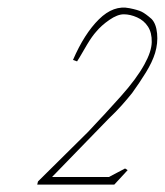

<svg xmlns="http://www.w3.org/2000/svg" viewBox="-20 -485 435 506"><path d="M316.4 -36.6 281.2 1.5H78.1L80.1 -6.8L211.4 -136.7Q257.3 -185.1 298.3 -231Q339.4 -276.9 360.4 -314.9Q379.4 -349.1 379.9 -374Q380.4 -398.9 369.9 -415Q359.4 -431.2 341.3 -439.2Q323.2 -447.3 306.2 -447.3Q289.6 -447.3 268.3 -432.6Q247.1 -418 233.4 -401.4Q228.5 -396 222.4 -387.5Q216.3 -378.9 209.7 -367.9Q203.1 -356.9 196.3 -345Q189.5 -333 183.1 -323.2L172.4 -327.1Q202.1 -396 240.7 -434.1Q279.3 -472.2 321.3 -463.4Q343.3 -459 353.3 -454.1Q363.3 -449.2 379.4 -435.1Q391.6 -422.4 394 -396.7Q396.5 -371.1 388.7 -345.2Q381.3 -321.3 364.3 -293.7Q347.2 -266.1 328.1 -239.7Q316.4 -225.1 301.3 -208Q286.1 -190.9 266.1 -171.9L117.2 -18.6H267.1L309.6 -41Z"/></svg>

Font: ML-NILA06_NewLipi
Style: Regular
Weight: 400
Designer: CLT@C-DIT
Version: Version ML-NILA06_NewLipi 2.